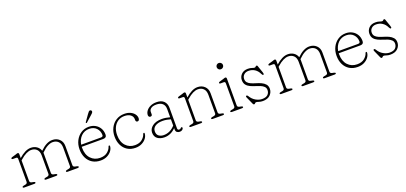

<svg xmlns="http://www.w3.org/2000/svg" viewBox="22 -1618 5434 2570"><g transform="rotate(-20 2739.0 -332.5)"><path d="M162.5 -443V-386.5Q207 -426.5 250 -448.2Q293 -470 334 -470Q382 -470 417.5 -445.8Q453 -421.5 466.5 -380Q557 -470 640 -470Q700.5 -470 740 -432.8Q779.5 -395.5 779.5 -334V-61Q779.5 -36.5 808.5 -31L833.5 -26Q852.5 -22 852.5 -12Q852.5 0 835.5 0H687.5Q670.5 0 670.5 -12Q670.5 -22 689.5 -26L715.5 -31Q744.5 -36.5 744.5 -61V-324Q744.5 -381 714.5 -411Q684.5 -441 636 -441Q603 -441 563.2 -420.5Q523.5 -400 479.5 -356L473 -349.5Q473.5 -342 473.5 -334V-61Q473.5 -36.5 502.5 -31L527.5 -26Q546.5 -22 546.5 -12Q546.5 0 529.5 0H381.5Q364.5 0 364.5 -12Q364.5 -22 383.5 -26L409.5 -31Q438.5 -36.5 438.5 -61V-324Q438.5 -381 408.5 -411Q378.5 -441 330 -441Q297 -441 257.8 -422Q218.5 -403 173.5 -363L162.5 -353V-61Q162.5 -36.5 191.5 -31L216.5 -26Q235.5 -22 235.5 -12Q235.5 0 218.5 0H70.5Q53.5 0 53.5 -12Q53.5 -22 72.5 -26L98.5 -31Q127.5 -36.5 127.5 -61V-387Q127.5 -411 106.5 -411H59.5Q43.5 -411 43.5 -423Q43.5 -433 59.5 -438L114.5 -454Q122 -456.5 130.5 -459.8Q139 -463 143.5 -463Q162.5 -463 162.5 -443Z M1337 -294Q1337 -249 1287 -249H981.5Q981 -242 981 -235Q981 -136 1032.8 -80.8Q1084.5 -25.5 1165 -25.5Q1230.5 -25.5 1269.2 -57.5Q1308 -89.5 1319 -127.5Q1322.5 -140.5 1331 -140.5Q1337 -140.5 1339 -136.2Q1341 -132 1341 -126.5Q1338.5 -91.5 1315 -60.2Q1291.5 -29 1251.8 -9.2Q1212 10.5 1160.5 10.5Q1092.5 10.5 1043.5 -19.8Q994.5 -50 968.2 -103.5Q942 -157 942 -226Q942 -294.5 970.2 -349.5Q998.5 -404.5 1047.8 -436.8Q1097 -469 1160 -469Q1210 -469 1250 -447.2Q1290 -425.5 1313.5 -386.2Q1337 -347 1337 -294ZM1156 -441Q1087.5 -441 1041.5 -395.8Q995.5 -350.5 984 -278H1266Q1296 -278 1296 -303Q1296 -361 1258 -401Q1220 -441 1156 -441ZM1211.5 -634Q1224.5 -652 1233.8 -661.8Q1243 -671.5 1255.5 -669Q1265 -667 1270 -659.8Q1275 -652.5 1273.5 -643.5Q1272 -634 1263.8 -625.2Q1255.5 -616.5 1245 -607L1157 -528.5Q1151 -523.5 1145.5 -528Q1142 -530.5 1143.2 -534.5Q1144.5 -538.5 1146.5 -542Z M1828.5 -349Q1828.5 -333.5 1821.2 -323Q1814 -312.5 1802.5 -312.5Q1775.5 -312.5 1775.5 -342.5V-355Q1775.5 -392 1744 -416.5Q1712.5 -441 1656.5 -441Q1604 -441 1564.2 -414.5Q1524.5 -388 1502.2 -341.5Q1480 -295 1480 -234.5Q1480 -136 1531 -80.8Q1582 -25.5 1660.5 -25.5Q1725.5 -25.5 1763.8 -57.5Q1802 -89.5 1813 -127.5Q1817 -140.5 1825 -140.5Q1831 -140.5 1833.2 -136.2Q1835.5 -132 1835 -126.5Q1832.5 -91.5 1809.2 -60.2Q1786 -29 1746.5 -9.2Q1707 10.5 1656.5 10.5Q1589.5 10.5 1541.2 -19.8Q1493 -50 1467 -103.5Q1441 -157 1441 -226Q1441 -294.5 1469.2 -349.5Q1497.5 -404.5 1548 -436.8Q1598.5 -469 1665.5 -469Q1716 -469 1752.5 -451.5Q1789 -434 1808.8 -406.8Q1828.5 -379.5 1828.5 -349Z M1931 -103.5Q1931 -158 1980.2 -195.5Q2029.5 -233 2115.5 -233Q2144 -233 2174 -228Q2204 -223 2229 -215.5V-332.5Q2229 -385 2198.2 -412.2Q2167.5 -439.5 2112.5 -439.5Q2061 -439.5 2035.5 -420Q2010 -400.5 2010 -373.5V-338.5Q2010 -313.5 1983 -313.5Q1972 -313.5 1964.5 -322.2Q1957 -331 1957 -343.5Q1957 -376 1978 -404.5Q1999 -433 2036.5 -450.8Q2074 -468.5 2123.5 -468.5Q2194 -468.5 2229 -432.2Q2264 -396 2264 -337.5V-46Q2264 -19.5 2287.5 -19.5Q2296 -19.5 2301.2 -22.2Q2306.5 -25 2310 -28.5Q2314 -32.5 2317.5 -35.8Q2321 -39 2325.5 -39Q2337 -39 2337 -26Q2337 -12.5 2322.2 -0.8Q2307.5 11 2286 11Q2261 11 2245 -1.8Q2229 -14.5 2229 -43V-61Q2159 11 2068 11Q2009 11 1970 -17.5Q1931 -46 1931 -103.5ZM1971 -106.5Q1971 -62.5 1999.5 -41.5Q2028 -20.5 2069 -20.5Q2160 -20.5 2229 -97V-186.5Q2204 -194 2175.5 -199.5Q2147 -205 2115.5 -205Q2049 -205 2010 -179Q1971 -153 1971 -106.5Z M2536.5 -443V-386.5Q2581 -426.5 2624 -448.2Q2667 -470 2708 -470Q2768.5 -470 2808 -432.8Q2847.5 -395.5 2847.5 -334V-61Q2847.5 -36.5 2876.5 -31L2901.5 -26Q2920.5 -22 2920.5 -12Q2920.5 0 2903.5 0H2755.5Q2738.5 0 2738.5 -12Q2738.5 -22 2757.5 -26L2783.5 -31Q2812.5 -36.5 2812.5 -61V-324Q2812.5 -381 2782.5 -411Q2752.5 -441 2704 -441Q2671 -441 2631.8 -422Q2592.5 -403 2547.5 -363L2536.5 -353V-61Q2536.5 -36.5 2565.5 -31L2590.5 -26Q2609.5 -22 2609.5 -12Q2609.5 0 2592.5 0H2444.5Q2427.5 0 2427.5 -12Q2427.5 -22 2446.5 -26L2472.5 -31Q2501.5 -36.5 2501.5 -61V-387Q2501.5 -411 2480.5 -411H2433.5Q2417.5 -411 2417.5 -423Q2417.5 -433 2433.5 -438L2488.5 -454Q2496 -456.5 2504.5 -459.8Q2513 -463 2517.5 -463Q2536.5 -463 2536.5 -443Z M3087 -587Q3069 -587 3056 -600.2Q3043 -613.5 3043 -632Q3043 -650 3056 -663Q3069 -676 3087 -676Q3106.5 -676 3119.8 -663Q3133 -650 3133 -632Q3133 -613.5 3119.8 -600.2Q3106.5 -587 3087 -587ZM3120 -443V-61Q3120 -36.5 3149 -31L3174 -26Q3193 -22 3193 -12Q3193 0 3176 0H3028Q3011 0 3011 -12Q3011 -22 3030 -26L3056 -31Q3085 -36.5 3085 -61V-387Q3085 -411 3064 -411H3017Q3001 -411 3001 -423Q3001 -433 3017 -438L3072 -454Q3079.5 -456.5 3088 -459.8Q3096.5 -463 3101 -463Q3120 -463 3120 -443Z M3425 -441Q3385 -441 3359.8 -417.5Q3334.5 -394 3334.5 -357Q3334.5 -325.5 3352.2 -306Q3370 -286.5 3399.8 -273.8Q3429.5 -261 3466 -250.5Q3501 -240.5 3535 -225Q3569 -209.5 3591.2 -184.2Q3613.5 -159 3613.5 -119Q3613.5 -69 3577 -32Q3540.5 5 3470.5 5Q3440 5 3416 -3.5Q3392 -12 3378.5 -12Q3367.5 -12 3361.5 -3Q3355.5 6 3345.5 6Q3334.5 6 3328.5 -9L3281.5 -114Q3271.5 -135.5 3288.5 -139Q3298 -140.5 3306.5 -127Q3337.5 -74 3383 -49Q3428.5 -24 3470.5 -24Q3528 -24 3553.2 -49.8Q3578.5 -75.5 3578.5 -114Q3578.5 -143.5 3559 -162.8Q3539.5 -182 3508.2 -195Q3477 -208 3442.5 -218Q3407.5 -228.5 3374.8 -243.8Q3342 -259 3321 -285.2Q3300 -311.5 3300 -354Q3300 -401.5 3333.5 -435.8Q3367 -470 3426.5 -470Q3460.5 -470 3483 -461.5Q3505.5 -453 3519.5 -453Q3530 -453 3536.2 -461.5Q3542.5 -470 3549.5 -470Q3560.5 -470 3563.5 -461L3598.5 -360Q3602.5 -349 3604 -337.2Q3605.5 -325.5 3595.5 -323Q3584.5 -320.5 3572.5 -346Q3551 -391.5 3513.2 -416.2Q3475.5 -441 3425 -441Z M3823.5 -443V-386.5Q3868 -426.5 3911 -448.2Q3954 -470 3995 -470Q4043 -470 4078.5 -445.8Q4114 -421.5 4127.5 -380Q4218 -470 4301 -470Q4361.5 -470 4401 -432.8Q4440.5 -395.5 4440.5 -334V-61Q4440.5 -36.5 4469.5 -31L4494.5 -26Q4513.5 -22 4513.5 -12Q4513.5 0 4496.5 0H4348.5Q4331.5 0 4331.5 -12Q4331.5 -22 4350.5 -26L4376.5 -31Q4405.5 -36.5 4405.5 -61V-324Q4405.5 -381 4375.5 -411Q4345.5 -441 4297 -441Q4264 -441 4224.2 -420.5Q4184.5 -400 4140.5 -356L4134 -349.5Q4134.5 -342 4134.5 -334V-61Q4134.5 -36.5 4163.5 -31L4188.5 -26Q4207.5 -22 4207.5 -12Q4207.5 0 4190.5 0H4042.5Q4025.5 0 4025.5 -12Q4025.5 -22 4044.5 -26L4070.5 -31Q4099.5 -36.5 4099.5 -61V-324Q4099.5 -381 4069.5 -411Q4039.5 -441 3991 -441Q3958 -441 3918.8 -422Q3879.5 -403 3834.5 -363L3823.5 -353V-61Q3823.5 -36.5 3852.5 -31L3877.5 -26Q3896.5 -22 3896.5 -12Q3896.5 0 3879.5 0H3731.5Q3714.5 0 3714.5 -12Q3714.5 -22 3733.5 -26L3759.5 -31Q3788.5 -36.5 3788.5 -61V-387Q3788.5 -411 3767.5 -411H3720.5Q3704.5 -411 3704.5 -423Q3704.5 -433 3720.5 -438L3775.5 -454Q3783 -456.5 3791.5 -459.8Q3800 -463 3804.5 -463Q3823.5 -463 3823.5 -443Z M4998 -294Q4998 -249 4948 -249H4642.5Q4642 -242 4642 -235Q4642 -136 4693.8 -80.8Q4745.5 -25.5 4826 -25.5Q4891.5 -25.5 4930.2 -57.5Q4969 -89.5 4980 -127.5Q4983.5 -140.5 4992 -140.5Q4998 -140.5 5000 -136.2Q5002 -132 5002 -126.5Q4999.5 -91.5 4976 -60.2Q4952.5 -29 4912.8 -9.2Q4873 10.5 4821.5 10.5Q4753.5 10.5 4704.5 -19.8Q4655.5 -50 4629.2 -103.5Q4603 -157 4603 -226Q4603 -294.5 4631.2 -349.5Q4659.5 -404.5 4708.8 -436.8Q4758 -469 4821 -469Q4871 -469 4911 -447.2Q4951 -425.5 4974.5 -386.2Q4998 -347 4998 -294ZM4817 -441Q4748.5 -441 4702.5 -395.8Q4656.5 -350.5 4645 -278H4927Q4957 -278 4957 -303Q4957 -361 4919 -401Q4881 -441 4817 -441Z M5242 -441Q5202 -441 5176.8 -417.5Q5151.5 -394 5151.5 -357Q5151.5 -325.5 5169.2 -306Q5187 -286.5 5216.8 -273.8Q5246.5 -261 5283 -250.5Q5318 -240.5 5352 -225Q5386 -209.5 5408.2 -184.2Q5430.5 -159 5430.5 -119Q5430.5 -69 5394 -32Q5357.5 5 5287.5 5Q5257 5 5233 -3.5Q5209 -12 5195.5 -12Q5184.5 -12 5178.5 -3Q5172.5 6 5162.5 6Q5151.5 6 5145.5 -9L5098.5 -114Q5088.5 -135.5 5105.5 -139Q5115 -140.5 5123.5 -127Q5154.5 -74 5200 -49Q5245.5 -24 5287.5 -24Q5345 -24 5370.2 -49.8Q5395.5 -75.5 5395.5 -114Q5395.5 -143.5 5376 -162.8Q5356.5 -182 5325.2 -195Q5294 -208 5259.5 -218Q5224.5 -228.5 5191.8 -243.8Q5159 -259 5138 -285.2Q5117 -311.5 5117 -354Q5117 -401.5 5150.5 -435.8Q5184 -470 5243.5 -470Q5277.5 -470 5300 -461.5Q5322.5 -453 5336.5 -453Q5347 -453 5353.2 -461.5Q5359.5 -470 5366.5 -470Q5377.5 -470 5380.5 -461L5415.5 -360Q5419.5 -349 5421 -337.2Q5422.5 -325.5 5412.5 -323Q5401.5 -320.5 5389.5 -346Q5368 -391.5 5330.2 -416.2Q5292.5 -441 5242 -441Z"/></g></svg>

Font: Fraunces 9pt SuperSoft Thin
Style: Regular
Weight: 100
Version: Version 1.000;[b76b70a41]